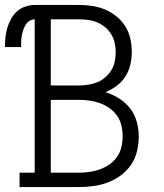

<svg xmlns="http://www.w3.org/2000/svg" viewBox="-42 -755 662 775"><path d="M37 0V-58H98V-677Q87 -677 77 -670.5Q67 -664 61 -654Q55 -644 51.5 -633Q48 -622 46 -611Q44 -600 43.5 -588.5Q43 -577 43 -565H-22Q-22 -585 -20 -604.5Q-18 -624 -12.5 -642.5Q-7 -661 2.5 -678.5Q12 -696 26.5 -709Q41 -722 60 -728.5Q79 -735 98 -735H276Q303 -735 330 -731Q357 -727 382 -716.5Q407 -706 428 -689Q449 -672 463.5 -649Q478 -626 484 -599Q490 -572 490 -545Q490 -519 484 -493.5Q478 -468 464 -446Q450 -424 429 -408.5Q408 -393 384 -383Q413 -374 439 -357.5Q465 -341 483.5 -317Q502 -293 510 -263.5Q518 -234 518 -204Q518 -174 511 -144.5Q504 -115 487 -90Q470 -65 445.5 -47Q421 -29 393 -18.5Q365 -8 335.5 -4Q306 0 276 0ZM163 -410H276Q295 -410 314 -413Q333 -416 350.5 -423Q368 -430 382.5 -442.5Q397 -455 407 -471Q417 -487 421 -506Q425 -525 425 -544Q425 -563 421 -581.5Q417 -600 407 -616.5Q397 -633 382.5 -645Q368 -657 350.5 -664.5Q333 -672 314 -674.5Q295 -677 276 -677H163ZM163 -58H276Q298 -58 319.5 -61Q341 -64 361.5 -71.5Q382 -79 400 -91.5Q418 -104 430.5 -122Q443 -140 448 -161.5Q453 -183 453 -205Q453 -227 448 -248.5Q443 -270 430.5 -288Q418 -306 400 -318.5Q382 -331 361.5 -338.5Q341 -346 319.5 -349Q298 -352 276 -352H163Z"/></svg>

Font: Iosevka Etoile Light
Style: Regular
Weight: 300
Designer: Belleve Invis
Foundry: Belleve Invis
Version: Version 25.0.1; ttfautohint (v1.8.4)